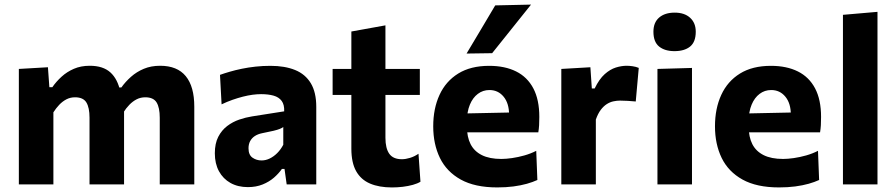

<svg xmlns="http://www.w3.org/2000/svg" viewBox="-20 -797 3875 830"><path d="M61.5 0Q61.5 -53.7 61.5 -103.8Q61.5 -154 61.5 -216V-266Q61.5 -323.3 61.5 -381.3Q61.5 -439.4 61.5 -499L187.2 -506.3L193.4 -420H206.2Q222.9 -444.2 246 -465.3Q269.2 -486.5 299.4 -499.6Q329.6 -512.7 367.9 -512.7Q425.7 -512.7 457.4 -483.8Q489 -454.9 499.9 -401L510.2 -399.5Q513.2 -385.1 514.7 -369.3Q516.3 -353.5 516.3 -335.9Q516.3 -303 516.3 -274.7Q516.3 -246.4 516.3 -216Q516.3 -155.1 516.3 -104.4Q516.3 -53.7 516.3 0H367Q367 -53.7 367 -103.5Q367 -153.3 367 -208V-288.1Q367 -331.9 353.4 -354.1Q339.7 -376.4 304.4 -376.4Q284.1 -376.4 267.1 -367.6Q250 -358.7 236 -343.9Q222 -329 210.8 -311.5V-208Q210.8 -152.1 210.8 -102.9Q210.8 -53.7 210.8 0ZM670.6 0Q670.6 -53.7 670.6 -103.5Q670.6 -153.3 670.6 -208V-288.1Q670.6 -331.9 657 -354.1Q643.3 -376.4 608.1 -376.4Q587.7 -376.4 570.7 -367.7Q553.6 -358.9 539.4 -344.2Q525.1 -329.4 513.8 -311.5L491.7 -418.9H504.6Q522.3 -443.7 546.4 -465.1Q570.5 -486.5 601.7 -499.6Q632.9 -512.7 672.2 -512.7Q746.3 -512.7 783.1 -467.7Q819.9 -422.8 819.9 -335.9Q819.9 -303 819.9 -274.7Q819.9 -246.4 819.9 -216Q819.9 -155.1 819.9 -104.4Q819.9 -53.7 819.9 0Z M1051.6 11.9Q1008.7 11.9 976.5 -6Q944.4 -24 926.5 -56.8Q908.7 -89.7 908.7 -134.4Q908.7 -176.8 923.5 -205.5Q938.4 -234.3 962.2 -252.3Q986 -270.3 1014.3 -280Q1042.5 -289.6 1069.4 -293.8L1208.5 -315.7Q1209.7 -344.5 1197.7 -360.7Q1185.7 -377 1162.8 -383.5Q1139.9 -390 1108.7 -390Q1091.7 -390 1071.7 -387.4Q1051.7 -384.7 1029.8 -379.1Q1007.9 -373.5 984.8 -365.4Q961.7 -357.3 937.9 -345.9L931 -473.4Q949.6 -480.1 973.5 -487Q997.3 -494 1025.5 -499.8Q1053.6 -505.6 1084.8 -509Q1116 -512.4 1149.2 -512.4Q1211.5 -512.4 1255.9 -494.3Q1300.2 -476.2 1323.7 -437Q1347.2 -397.8 1347.2 -335.1Q1347.2 -310.5 1347.2 -275Q1347.2 -239.5 1347.2 -211.3V-164.1Q1347.2 -126 1347.2 -85.8Q1347.2 -45.7 1347.2 0H1219.3L1209.9 -66.7H1198.6Q1185.1 -47.3 1164.5 -29.2Q1143.8 -11.2 1115.6 0.3Q1087.3 11.9 1051.6 11.9ZM1110.8 -103.4Q1128.7 -103.4 1146 -111.8Q1163.4 -120.2 1178.5 -135.3Q1193.6 -150.5 1204.6 -171.3V-247.9Q1198.5 -243.4 1189.3 -239.7Q1180.1 -235.9 1162.3 -231.6Q1144.4 -227.4 1112.8 -221.1Q1094.8 -217.4 1081.8 -209Q1068.8 -200.6 1061.5 -187.2Q1054.3 -173.9 1054.3 -155.9Q1054.3 -127.4 1071.5 -115.4Q1088.8 -103.4 1110.8 -103.4Z M1674.4 13.3Q1619.1 13.3 1579.8 -3.4Q1540.4 -20.1 1519.6 -57Q1498.9 -93.9 1498.9 -154.3Q1498.9 -187.1 1498.9 -221.3Q1498.9 -255.6 1498.9 -293Q1498.9 -330.3 1498.9 -371.9Q1498.9 -413.6 1498.9 -461.4Q1498.9 -518.1 1498.9 -565Q1498.9 -611.8 1498.9 -660.8L1646.2 -687.4Q1646.2 -648.4 1646.2 -613.6Q1646.2 -578.8 1646.2 -542.3Q1646.2 -505.7 1646.2 -461.4V-201.4Q1646.2 -155.8 1662.9 -132.2Q1679.6 -108.7 1717.4 -108.7Q1733.4 -108.7 1752.4 -114.5Q1771.4 -120.2 1789.1 -132.4L1797.6 -11.4Q1784.7 -3.5 1764.7 2.1Q1744.7 7.6 1721.2 10.5Q1697.7 13.3 1674.4 13.3ZM1417.9 -386.7V-499H1794.9V-386.7Q1748 -386.7 1700.8 -386.7Q1653.5 -386.7 1609.4 -386.7H1543Z M2129.6 13.2Q2033 13.2 1971.8 -20.8Q1910.7 -54.8 1881.7 -114.3Q1852.8 -173.9 1852.8 -251Q1852.8 -327.8 1880 -386.8Q1907.1 -445.8 1960.9 -479.1Q2014.7 -512.4 2094.5 -512.4Q2162.6 -512.4 2211.1 -488.2Q2259.6 -464.1 2285.5 -415.1Q2311.4 -366.1 2311.4 -291.5Q2311.4 -271.4 2310.5 -255.8Q2309.6 -240.3 2307.1 -225L2178.8 -273.4Q2179.8 -280.1 2180.3 -287.1Q2180.8 -294.2 2180.8 -300.2Q2180.8 -350.3 2157.1 -379Q2133.4 -407.8 2095.8 -407.8Q2067.6 -407.8 2045.7 -391.2Q2023.7 -374.7 2011.2 -344.5Q1998.6 -314.3 1998.6 -273V-248.7Q1998.6 -204.8 2014.3 -173.8Q2030.1 -142.9 2063.1 -126.4Q2096.1 -109.9 2147.4 -109.9Q2167.3 -109.9 2193.5 -113.6Q2219.8 -117.4 2247.1 -125.1Q2274.5 -132.9 2298.1 -145L2303 -18.9Q2283.7 -10 2257.8 -2.6Q2231.8 4.7 2199.5 9Q2167.2 13.2 2129.6 13.2ZM1910.6 -225V-304.9L2220 -311.4L2307.1 -286.8V-225ZM1996.9 -565.5Q2028.1 -617.9 2059.2 -669.9Q2090.3 -722 2120.8 -773.7L2275.6 -777.1Q2246.8 -740.9 2218.3 -705.5Q2189.8 -670.1 2162.3 -635.5Q2134.8 -601 2107.5 -567.1Z M2406.5 0Q2406.5 -53.7 2406.5 -103.8Q2406.5 -154 2406.5 -216V-266Q2406.5 -323.3 2406.5 -381.3Q2406.5 -439.4 2406.5 -499L2532.2 -506.3L2538.4 -414.7H2550.8Q2570.3 -455.2 2593.9 -476.3Q2617.6 -497.4 2642.2 -505.1Q2666.7 -512.7 2689 -512.7Q2700.3 -512.7 2714.5 -510.7Q2728.8 -508.7 2741.3 -503.5L2728.3 -358.3Q2709 -360 2693.6 -361Q2678.1 -362.1 2660.3 -362.1Q2646.4 -362.1 2631.7 -358.9Q2616.9 -355.8 2603.1 -347Q2589.2 -338.1 2577 -322.1Q2564.9 -306 2555.8 -280.3V-208Q2555.8 -152.1 2555.8 -102.9Q2555.8 -53.7 2555.8 0Z M2822.1 0Q2822.1 -53.7 2822.1 -103.8Q2822.1 -154 2822.1 -216V-266Q2822.1 -315.5 2822.1 -354.8Q2822.1 -394 2822.1 -428.7Q2822.1 -463.3 2822.1 -499L2971.4 -503.3Q2971.4 -467.3 2971.4 -431.9Q2971.4 -396.6 2971.4 -356.6Q2971.4 -316.7 2971.4 -266V-216Q2971.4 -154 2971.4 -103.8Q2971.4 -53.7 2971.4 0ZM2895.7 -575.9Q2854.1 -575.9 2829.4 -595.7Q2804.7 -615.6 2804.7 -659.9Q2804.7 -699.8 2829.4 -721.1Q2854.1 -742.4 2896.7 -742.4Q2939 -742.4 2963.3 -720.2Q2987.7 -698 2987.7 -659.9Q2987.7 -615.6 2963.2 -595.7Q2938.6 -575.9 2895.7 -575.9Z M3347.6 13.2Q3251 13.2 3189.8 -20.8Q3128.7 -54.8 3099.7 -114.3Q3070.8 -173.9 3070.8 -251Q3070.8 -327.8 3098 -386.8Q3125.1 -445.8 3178.9 -479.1Q3232.7 -512.4 3312.5 -512.4Q3380.6 -512.4 3429.1 -488.2Q3477.6 -464.1 3503.5 -415.1Q3529.4 -366.1 3529.4 -291.5Q3529.4 -271.4 3528.5 -255.8Q3527.6 -240.3 3525.1 -225L3396.8 -273.4Q3397.8 -280.1 3398.3 -287.1Q3398.8 -294.2 3398.8 -300.2Q3398.8 -350.3 3375.1 -379Q3351.4 -407.8 3313.8 -407.8Q3285.6 -407.8 3263.7 -391.2Q3241.7 -374.7 3229.2 -344.5Q3216.6 -314.3 3216.6 -273V-248.7Q3216.6 -204.8 3232.3 -173.8Q3248.1 -142.9 3281.1 -126.4Q3314.1 -109.9 3365.4 -109.9Q3385.3 -109.9 3411.5 -113.6Q3437.8 -117.4 3465.1 -125.1Q3492.5 -132.9 3516.1 -145L3521 -18.9Q3501.7 -10 3475.8 -2.6Q3449.8 4.7 3417.5 9Q3385.2 13.2 3347.6 13.2ZM3128.6 -225V-304.9L3438 -311.4L3525.1 -286.8V-225Z M3624 0Q3624 -53.7 3624 -103.8Q3624 -154 3624 -216V-493.4Q3624 -554.6 3624 -614.2Q3624 -673.9 3624 -732.9L3773.3 -745.8Q3773.3 -686.8 3773.3 -624.6Q3773.3 -562.3 3773.3 -493.4V-216Q3773.3 -154 3773.3 -103.8Q3773.3 -53.7 3773.3 0Z"/></svg>

Font: Commissioner Thin
Style: Regular
Weight: 100
Designer: Kostas Bartsokas
Foundry: Kostas Bartsokas
Version: Version 1.001;gftools[0.9.23]